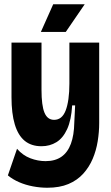

<svg xmlns="http://www.w3.org/2000/svg" viewBox="-20 -727 523 902"><path d="M202 155Q169 155 134.5 148.5Q100 142 70 129Q40 116 17 97L60 -28Q87 3 122.5 16.5Q158 30 194 30Q239 30 268.5 9.5Q298 -11 313 -51.5Q328 -92 329 -151L333 -232H319Q315 -163 295.5 -120.5Q276 -78 245 -59Q214 -40 175 -40Q127 -40 96 -65.5Q65 -91 49.5 -142.5Q34 -194 34 -271V-527H175V-305Q175 -231 189 -197.5Q203 -164 234 -164Q253 -164 266.5 -175Q280 -186 288.5 -208Q297 -230 301.5 -262Q306 -294 306 -334V-527H446V-149Q446 -107 439 -63.5Q432 -20 415.5 19Q399 58 371 89Q343 120 301.5 137.5Q260 155 202 155ZM289 -577H172L230 -707H378Z"/></svg>

Font: Bricolage Grotesque 72pt SemiCondensed
Style: Bold
Weight: 700
Width: 4
Designer: Mathieu Triay
Foundry: Atelier Triay
Version: Version 1.001;gftools[0.9.33.dev8+g029e19f]